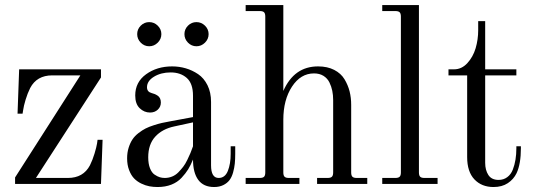

<svg xmlns="http://www.w3.org/2000/svg" viewBox="-20 -732 2126 764"><path d="M381.8 -456.1V-423.8L123 -23.9H250Q311.5 -23.9 337.9 -74.2Q348.6 -95.7 356.2 -121.1Q363.8 -146.5 366.2 -161.1L368.2 -175.8H388.2L381.8 0H40V-25.9L299.8 -432.1H188Q126.5 -432.1 100.1 -381.8Q89.4 -360.4 81.8 -335Q74.2 -309.6 72.3 -294.9L69.8 -279.8H49.8L56.2 -456.1Z M748 -245.1 673.8 -229Q625.5 -218.8 597.7 -188.2Q569.8 -157.7 569.8 -106Q569.8 -80.1 576.9 -62.3Q584 -44.4 595.5 -36.9Q606.9 -29.3 616.2 -26.6Q625.5 -23.9 635.7 -23.9Q650.9 -23.9 664.8 -29.5Q678.7 -35.2 689.5 -46.1Q700.2 -57.1 708.7 -68.1Q717.3 -79.1 725.3 -95.7Q733.4 -112.3 737.8 -123Q742.2 -133.8 748 -149.9ZM916 -149.9V-120.1Q916 -98.1 914.3 -81.1Q912.6 -64 907.5 -45.7Q902.3 -27.3 893.3 -15.4Q884.3 -3.4 868.7 4.4Q853 12.2 832 12.2Q790 12.2 769 -16.1Q748 -44.4 748 -97.2Q738.8 -74.7 728.8 -58.3Q718.8 -42 702.4 -24.4Q686 -6.8 661.9 2.7Q637.7 12.2 606.9 12.2Q590.3 12.2 574.5 9.3Q558.6 6.3 542 -1.7Q525.4 -9.8 513.4 -22.2Q501.5 -34.7 493.7 -55.2Q485.8 -75.7 485.8 -102.1Q485.8 -125 491.9 -144.3Q498 -163.6 507.1 -177.2Q516.1 -190.9 531 -202.4Q545.9 -213.9 559.3 -220.7Q572.8 -227.5 591.8 -233.6Q610.8 -239.7 624 -242.7Q637.2 -245.6 655.8 -249L748 -266.1V-351.1Q748 -399.9 723.1 -421.9Q698.2 -443.8 659.2 -443.8Q620.6 -443.8 592.8 -426.8Q564.9 -409.7 564.9 -384.8Q564.9 -366.7 583 -361.8Q590.3 -359.9 595.2 -357.9Q600.1 -356 606.7 -351.8Q613.3 -347.7 616.7 -340.6Q620.1 -333.5 620.1 -324.2Q620.1 -307.1 607.9 -295.7Q595.7 -284.2 577.1 -284.2Q553.7 -284.2 535.9 -301.3Q518.1 -318.4 518.1 -352.1Q518.1 -405.3 561.3 -436.5Q604.5 -467.8 665 -467.8Q692.9 -467.8 719 -460.2Q745.1 -452.6 768.3 -437Q791.5 -421.4 805.7 -392.8Q819.8 -364.3 819.8 -326.2V-74.2Q819.8 -23.9 850.1 -23.9Q875.5 -23.9 886.7 -52Q897.9 -80.1 897.9 -120.1V-149.9ZM728 -629.9Q742.2 -644 761.7 -644Q781.2 -644 795.7 -629.9Q810.1 -615.7 810.1 -596.2Q810.1 -576.7 795.7 -562.3Q781.2 -547.9 761.7 -547.9Q742.2 -547.9 728 -562.3Q713.9 -576.7 713.9 -596.2Q713.9 -615.7 728 -629.9ZM540 -629.9Q554.2 -644 573.7 -644Q593.3 -644 607.7 -629.9Q622.1 -615.7 622.1 -596.2Q622.1 -576.7 607.7 -562.3Q593.3 -547.9 573.7 -547.9Q554.2 -547.9 540 -562.3Q525.9 -576.7 525.9 -596.2Q525.9 -615.7 540 -629.9Z M957.5 -711.9H1107.4V-370.1Q1150.4 -467.8 1245.6 -467.8Q1282.7 -467.8 1309.8 -453.9Q1336.9 -439.9 1350.8 -416.7Q1364.7 -393.6 1371.1 -368.4Q1377.4 -343.3 1377.4 -314.9V-45.9Q1377.4 -33.7 1382.3 -28.8Q1387.2 -23.9 1399.4 -23.9H1441.4V0H1241.7V-23.9H1283.7Q1295.9 -23.9 1300.8 -28.8Q1305.7 -33.7 1305.7 -45.9V-334Q1305.7 -353.5 1302.2 -370.6Q1298.8 -387.7 1290.8 -404.1Q1282.7 -420.4 1267.1 -430.2Q1251.5 -439.9 1229.5 -439.9Q1176.3 -439.9 1141.8 -387.2Q1107.4 -334.5 1107.4 -255.9V-45.9Q1107.4 -33.7 1112.3 -28.8Q1117.2 -23.9 1129.4 -23.9H1171.4V0H957.5V-23.9H1013.7Q1025.9 -23.9 1030.8 -28.8Q1035.6 -33.7 1035.6 -45.9V-666Q1035.6 -678.2 1030.8 -683.1Q1025.9 -688 1013.7 -688H957.5Z M1647 -711.9V-45.9Q1647 -33.7 1651.9 -28.8Q1656.7 -23.9 1668.9 -23.9H1721.2V0H1501V-23.9H1553.2Q1565.4 -23.9 1570.3 -28.8Q1575.2 -33.7 1575.2 -45.9V-666Q1575.2 -678.2 1570.3 -683.1Q1565.4 -688 1553.2 -688H1501V-711.9Z M1910.6 -647.9V-456.1H2034.7V-432.1H1910.6V-84Q1910.6 -55.2 1923.3 -35.6Q1936 -16.1 1963.9 -16.1Q1983.9 -16.1 1998.5 -27.1Q2013.2 -38.1 2020.5 -56.9Q2027.8 -75.7 2031.2 -96.7Q2034.7 -117.7 2034.7 -142.1V-149.9H2052.7V-142.1Q2052.7 -79.6 2035.6 -43Q2023.9 -18.6 2000.7 -3.2Q1977.5 12.2 1943.8 12.2Q1896.5 12.2 1867.7 -18.3Q1838.9 -48.8 1838.9 -106.9V-432.1H1764.6V-456.1H1786.6Q1816.9 -456.1 1839.6 -480.7Q1862.3 -505.4 1872.6 -540Q1882.8 -574.7 1882.8 -611.8V-647.9Z"/></svg>

Font: Flanker Steampunk
Style: Regular
Weight: 400
Designer: Alexey Kryukov, Leonardo Di Lena
Foundry: Alexey Kryukov, Leonardo Di Lena
Version: 1.210